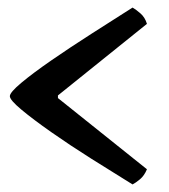

<svg xmlns="http://www.w3.org/2000/svg" viewBox="-20 -531 446 507"><path d="M330 -44Q278 -76 221 -112Q164 -148 115.5 -182Q67 -216 36.5 -241.5Q6 -267 6 -277Q6 -287 36.5 -312.5Q67 -338 115.5 -371.5Q164 -405 221 -441.5Q278 -478 330 -511Q339 -506 351 -495.5Q363 -485 368 -468L133 -279V-272L368 -84Q361 -67 349.5 -57.5Q338 -48 330 -44Z"/></svg>

Font: Texturina Medium 12pt SemiBold
Style: Regular
Weight: 600
Version: Version 1.002